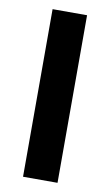

<svg xmlns="http://www.w3.org/2000/svg" viewBox="-77 -680 413 721"><g transform="rotate(10 130.0 -319.5)"><path d="M195.5 -639V0H64V-639Z"/></g></svg>

Font: Anek Malayalam SemiBold
Style: Regular
Weight: 600
Version: Version 1.003